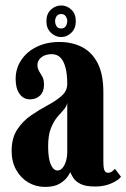

<svg xmlns="http://www.w3.org/2000/svg" viewBox="-20 -688 472 718"><path d="M148.5 11Q114.5 11 86.2 -5.5Q58 -22 40.8 -52.2Q23.5 -82.5 23.5 -123.5Q23.5 -172 44.5 -203.8Q65.5 -235.5 96.5 -256.8Q127.5 -278 158.5 -294.5Q189.5 -311 210.5 -329.5Q231.5 -348 231.5 -374.5Q231.5 -410 225 -435Q218.5 -460 205.8 -472.8Q193 -485.5 173.5 -485.5Q149.5 -485.5 134.8 -473.8Q120 -462 120 -445.5Q120 -432 126.2 -422Q132.5 -412 138.5 -401Q144.5 -390 144.5 -371Q144.5 -345.5 130 -331Q115.5 -316.5 92 -316.5Q68 -316.5 53.2 -336.8Q38.5 -357 38.5 -392.5Q38.5 -432 59.5 -463.5Q80.5 -495 117.5 -513Q154.5 -531 202 -531Q250 -531 287.2 -511.8Q324.5 -492.5 345.5 -451.2Q366.5 -410 366.5 -343V-86.5Q366.5 -60 370.5 -51Q374.5 -42 383.5 -42Q393.5 -42 400 -47.5Q406.5 -53 410 -56.5L432.5 -27Q423.5 -14.5 397 -2.5Q370.5 9.5 335.5 9.5Q300 9.5 281 -0.2Q262 -10 254 -23Q246 -36 242.5 -44.5Q241 -38.5 231.2 -25.2Q221.5 -12 201.8 -0.5Q182 11 148.5 11ZM195 -50.5Q206 -50.5 214.2 -60.5Q222.5 -70.5 227 -86.5Q231.5 -102.5 231.5 -120V-304Q229.5 -290 218.5 -278Q207.5 -266 194 -250Q180.5 -234 170.2 -208Q160 -182 160 -140.5Q160 -96 169.8 -73.2Q179.5 -50.5 195 -50.5ZM209 -549.5Q187 -549.5 170.2 -565.8Q153.5 -582 153.5 -608.5Q153.5 -636 170.2 -651.8Q187 -667.5 209 -667.5Q230.5 -667.5 247 -651.8Q263.5 -636 263.5 -608.5Q263.5 -582 247 -565.8Q230.5 -549.5 209 -549.5ZM209 -581.5Q220.5 -581.5 226 -590.2Q231.5 -599 231.5 -609.5Q231.5 -618 226 -626.8Q220.5 -635.5 209 -635.5Q196.5 -635.5 191.2 -626.8Q186 -618 186 -609.5Q186 -599 191.2 -590.2Q196.5 -581.5 209 -581.5Z"/></svg>

Font: Imbue Thin 10pt ExtraBold
Style: Regular
Weight: 800
Version: Version 1.102